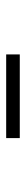

<svg xmlns="http://www.w3.org/2000/svg" viewBox="254 -1010 85 634"><g transform="rotate(90 297.0 -692.5)"><path d="M159.2 -669.9V-714.8H435.5V-669.9Z"/></g></svg>

Font: Bpmf Zihi Sans Light
Style: Light
Weight: 300
Foundry: But Ko
Version: Version 1.320